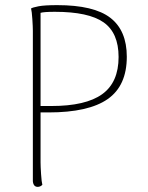

<svg xmlns="http://www.w3.org/2000/svg" viewBox="-20 -720 575 748"><path d="M474 -499Q474 -386 399.5 -334Q325 -282 169 -282H138V-87Q138 -72 140 -41.5Q142 -11 145 0Q137 8 127 8Q110 8 108 -14V-600Q108 -615 106 -645.5Q104 -676 101 -687Q107 -691 130 -695.5Q153 -700 203 -700Q346 -700 410 -650.5Q474 -601 474 -499ZM442 -498Q442 -592 383.5 -633Q325 -674 194 -674Q151 -674 138 -670V-307H180Q314 -307 378 -353Q442 -399 442 -498Z"/></svg>

Font: Arima Madurai Thin
Style: Regular
Weight: 250
Designer: Joana Correia and Natanael Gama
Foundry: NDISCOVER
Version: Version 1.019; ttfautohint (v1.5) -l 7 -r 28 -G 50 -x 13 -D 